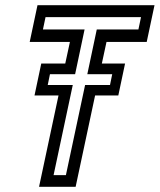

<svg xmlns="http://www.w3.org/2000/svg" viewBox="-20 -720 616 740"><path d="M130.5 0 205.5 -352H113L139 -475H231.5L249.5 -558.5H94.5L124.5 -700H575.5L545.5 -558.5H390.5L372.5 -475H462L436 -352H346.5L271.5 0ZM186.5 -45H234L308 -392.5H404L412.5 -434H316.5L353 -606.5H513.5L523.5 -654H155.5L145.5 -606.5H306L269.5 -434H172.5L164 -392.5H260.5Z"/></svg>

Font: Tourney Expanded Medium
Style: Italic
Weight: 500
Width: 7
Italic angle: -12°
Designer: Tyler Finck
Foundry: Etcetera Type Co
Version: Version 1.010; ttfautohint (v1.8.3)